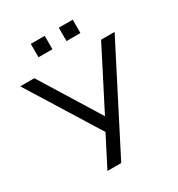

<svg xmlns="http://www.w3.org/2000/svg" viewBox="-209 -1027 1071 1158"><g transform="rotate(-30 326.5 -447.5)"><path d="M198 0 316 -230 314 -196 -2 -705H96L352 -291H349L561 -705H655L294 0ZM376 -802V-895H473V-802ZM181 -802V-895H278V-802Z"/></g></svg>

Font: Nunito Sans 8pt
Style: Regular
Weight: 400
Version: Version 3.101;gftools[0.9.27]